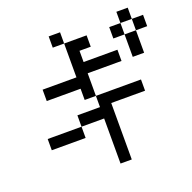

<svg xmlns="http://www.w3.org/2000/svg" viewBox="-166 -1025 1333 1333"><g transform="rotate(-20 500.0 -359.0)"><path d="M750 -692.4V-776.4H833V-692.4ZM167 -442.4V-526.4H417V-776.4H583V-692.4H500V-609.4H750V-526.4H500V-359.4H417V-442.4ZM83 -109.4V-192.4H333V-276.4H500V-359.4H833V-276.4H583V140.6H500V-192.4H333V-109.4ZM833 -692.4H917V-526.4H833ZM917 -692.4V-776.4H833V-859.4H917V-776.4H1000V-692.4ZM417 -776.4H333V-859.4H417Z"/></g></svg>

Font: KH Dot kagurazaka 12
Style: Regular
Weight: 400
Designer: Original version for X68000 by Keitarou Hiraki (http://hp.vector.co.jp/authors/VA000874/) / TrueType conversion by Homem
Version: Version 1.00.20150527